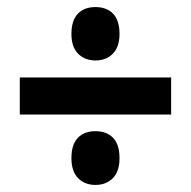

<svg xmlns="http://www.w3.org/2000/svg" viewBox="-20 -624 541 543"><path d="M182 -528Q182 -566 200 -585Q218 -604 250 -604Q282 -604 300 -585Q318 -566 318 -528Q318 -491 299 -472Q280 -453 250 -453Q220 -453 201 -472Q182 -491 182 -528ZM36 -300V-405H464V-300ZM182 -177Q182 -215 200 -234Q218 -253 250 -253Q282 -253 300 -234Q318 -215 318 -177Q318 -139 299 -120Q280 -101 250 -101Q220 -101 201 -120Q182 -139 182 -177Z"/></svg>

Font: Noto Sans Sinhala UI Condensed
Style: Bold
Weight: 700
Width: 3
Designer: Jelle Bosma - Monotype Design Team
Foundry: Monotype Imaging Inc.
Version: Version 2.006; ttfautohint (v1.8.4.7-5d5b)